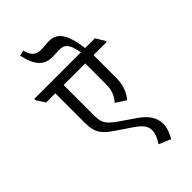

<svg xmlns="http://www.w3.org/2000/svg" viewBox="-352 -961 1194 1194"><g transform="rotate(-45 245.5 -364.0)"><path d="M386 156C404 125 419 92 419 54C419 -4 387 -47 327 -88L231 -154C155 -207 151 -232 151 -298V-555H341V-373C341 -314 323 -281 297 -252L364 -209C392 -243 414 -288 414 -356V-555H530V-564L494 -623H408C389 -771 347 -813 278 -813C252 -813 234 -809 204 -809C157 -809 136 -838 125 -884L89 -875C111 -771 153 -727 225 -727C245 -727 265 -729 289 -729C337 -729 356 -702 371 -623H-39V-612L-3 -555H78V-295C78 -201 113 -171 177 -127L270 -64C319 -30 342 -6 342 34C342 60 331 88 308 123Z"/></g></svg>

Font: Noto Serif Devanagari SemiCondensed
Style: Regular
Weight: 400
Width: 4
Designer: Universal Thirst, Indian Type Foundry and the Monotype Design Team
Foundry: Monotype Imaging Inc.
Version: Version 2.004